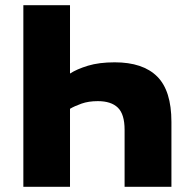

<svg xmlns="http://www.w3.org/2000/svg" viewBox="-20 -720 710 740"><path d="M70 -700V0H249.8V-300.7Q267.5 -311.2 294.4 -320.7Q321.3 -330.2 357.1 -330.2Q408.3 -330.2 434.2 -305.1Q460.2 -280 460.2 -219.5V0H640.7V-250.2Q640.7 -370.6 585.7 -425.2Q530.7 -479.8 422.1 -479.8Q361.8 -479.8 318.8 -466.7Q275.8 -453.5 249.8 -436.5V-700Z"/></svg>

Font: Golos Text VF
Style: Regular
Weight: 400
Designer: A.Korolkova, Vitaly Kuzmin
Foundry: ParaType Ltd
Version: Version 2.005